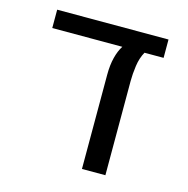

<svg xmlns="http://www.w3.org/2000/svg" viewBox="-88 -643 712 728"><g transform="rotate(15 268.5 -279.5)"><path d="M296 0V-370Q296 -408 303.5 -437.5Q311 -467 324 -487H49V-559H486V-487H411Q397 -462 392.5 -429.5Q388 -397 388 -370V0Z"/></g></svg>

Font: Assistant Medium
Style: Regular
Weight: 500
Designer: Hebrew By Ben Nathan, Latin by Paul Hunt
Version: Version 3.000